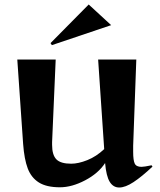

<svg xmlns="http://www.w3.org/2000/svg" viewBox="-20 -822 713 855"><path d="M448 -96Q418 -50 359 -19Q300 12 247 12Q187 12 153 -9.5Q119 -31 103.5 -72Q88 -113 83 -181L57 -557H228L212 -189V-177Q212 -132 231 -112.5Q250 -93 297 -93Q329 -93 369 -109Q409 -125 444 -158L417 -557H587L573 -173V-146Q573 -108 580 -93.5Q587 -79 610 -79Q622 -79 655 -86L659 -80Q611 -35 574.5 -11Q538 13 511 13Q484 13 468.5 -12.5Q453 -38 448 -96ZM205 -630 375 -802 475 -710 211 -621Z"/></svg>

Font: Tiejili SC
Style: Regular
Weight: 400
Designer: Buernia
Foundry: Ershou Xiaoxi Press
Version: Version 1.100